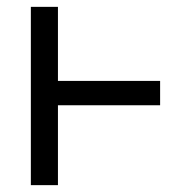

<svg xmlns="http://www.w3.org/2000/svg" viewBox="-20 -540 565 560"><path d="M70 0V-520H149V-304H447V-233H149V0Z"/></svg>

Font: Iosevka Pride
Style: Regular
Weight: 400
Monospace: yes
Designer: Belleve Invis
Foundry: Belleve Invis
Version: Version 30.3.1; ttfautohint (v1.8.4)